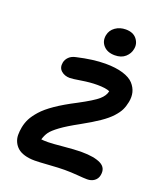

<svg xmlns="http://www.w3.org/2000/svg" viewBox="-159 -1026 964 1114"><g transform="rotate(20 322.5 -469.0)"><path d="M414.1 -753.9Q368.7 -753.9 344.2 -780.8Q319.8 -807.6 327.1 -846.2Q333.5 -878.4 360.8 -897.7Q388.2 -917 424.8 -917Q470.7 -917 492.9 -888.7Q515.1 -860.4 507.8 -826.2Q502.9 -797.4 478.8 -775.6Q454.6 -753.9 414.1 -753.9ZM187 -21Q151.4 -21 124.3 -29.1Q97.2 -37.1 81.1 -51.3Q64.9 -65.4 55.7 -85.2Q46.4 -105 46.1 -127.9Q45.9 -150.9 50.8 -176.8Q56.6 -206.1 69.3 -231Q82 -255.9 108.9 -286.4Q135.7 -316.9 184.8 -350.6Q233.9 -384.3 305.2 -420.9Q391.6 -466.8 421.1 -492.4Q450.7 -518.1 456.1 -546.9Q432.6 -558.1 377.9 -558.1Q335 -558.1 282.7 -549.6Q230.5 -541 214.8 -541Q182.1 -541 160.9 -559.8Q139.6 -578.6 146 -611.8Q149.9 -631.3 165.3 -646.5Q180.7 -661.6 207 -667Q306.2 -689.9 381.8 -689.9Q445.3 -689.9 490 -676.3Q534.7 -662.6 556.2 -638.9Q577.6 -615.2 584.5 -587.6Q591.3 -560.1 585 -527.8Q579.1 -498.5 568.6 -476.8Q558.1 -455.1 534.4 -429Q510.7 -402.8 469 -374.3Q427.2 -345.7 362.8 -310.1Q293 -272 255.1 -244.1Q217.3 -216.3 203.4 -197Q189.5 -177.7 181.2 -149.9Q193.4 -147.9 223.1 -147.9Q248 -147.9 315.9 -154.5Q383.8 -161.1 426.8 -161.1Q504.9 -161.1 545.4 -140.4Q585.9 -119.6 576.2 -71.8Q571.8 -49.3 553.7 -36.1Q535.6 -22.9 509.8 -22.9Q490.7 -22.9 450 -26.4Q409.2 -29.8 369.1 -29.8Q335 -29.8 273.4 -25.4Q211.9 -21 187 -21Z"/></g></svg>

Font: Shantell Sans Irregular Bouncy
Style: Italic
Weight: 600
Italic angle: -11.31°
Designer: Stephen Nixon, Anya Danilova, Shantell Martin
Foundry: Arrow Type
Version: Version 1.006;[9816181b4]